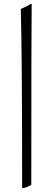

<svg xmlns="http://www.w3.org/2000/svg" viewBox="-20 -770 278 1006"><path d="M144 199Q126 209 103 216L96 213Q96 -476 89 -723Q123 -737 141 -750L146 -749Q144 -607 144 199Z"/></svg>

Font: Almendra
Style: Regular
Weight: 400
Designer: Ana Sanfelippo
Foundry: Ana Sanfelippo
Version: Version 1.004